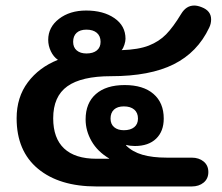

<svg xmlns="http://www.w3.org/2000/svg" viewBox="-20 -673 802 693"><path d="M40 -246Q40 -322 80.5 -376Q121 -430 189 -457Q173 -468 163.5 -488Q154 -508 154 -529Q154 -575 193 -605Q232 -635 291 -635Q353 -635 393 -607.5Q433 -580 433 -533Q433 -524 429 -511.5Q425 -499 419 -492Q480 -494 517 -508.5Q554 -523 579.5 -549Q605 -575 634 -623Q652 -653 681 -653Q693 -653 708 -647Q742 -634 742 -603Q742 -587 735 -573Q693 -484 607 -441Q521 -398 381 -398Q274 -398 223 -361.5Q172 -325 172 -246Q172 -174 211.5 -137Q251 -100 328 -100H374V-101Q332 -126 310.5 -163.5Q289 -201 289 -242Q289 -301 326 -333.5Q363 -366 430 -366Q497 -366 534 -334Q571 -302 571 -245Q571 -199 543.5 -172.5Q516 -146 467 -146Q449 -146 436 -150L435 -148Q458 -125 494 -114.5Q530 -104 582 -104H672Q698 -104 715 -90Q732 -76 732 -52Q732 -28 715 -14Q698 0 672 0H328Q194 0 117 -64Q40 -128 40 -246ZM343 -522Q343 -543 329.5 -554.5Q316 -566 292 -566Q269 -566 256.5 -554.5Q244 -543 244 -522Q244 -502 257 -491Q270 -480 292 -480Q316 -480 329.5 -491Q343 -502 343 -522ZM478 -245Q478 -266 464.5 -277.5Q451 -289 427 -289Q404 -289 391.5 -277.5Q379 -266 379 -245Q379 -225 392 -214Q405 -203 427 -203Q451 -203 464.5 -214Q478 -225 478 -245Z"/></svg>

Font: Kodchasan
Style: Bold
Weight: 700
Designer: Katatrad Aksorn Co.,Ltd.
Foundry: Cadson Demak Co.,Ltd.
Version: Version 1.000; ttfautohint (v1.6)